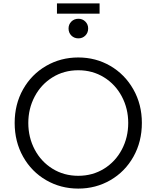

<svg xmlns="http://www.w3.org/2000/svg" viewBox="-20 -1094 918 1126"><path d="M66 -373Q66 -483 115.5 -570.5Q165 -658 250.5 -707.5Q336 -757 439 -757Q542 -757 627 -707.5Q712 -658 762 -570Q812 -482 812 -373Q812 -263 762.5 -175Q713 -87 627.5 -37.5Q542 12 439 12Q336 12 250.5 -37.5Q165 -87 115.5 -175Q66 -263 66 -373ZM732 -373Q732 -457 694.5 -528Q657 -599 590 -640.5Q523 -682 439 -682Q355 -682 288 -640.5Q221 -599 183.5 -528Q146 -457 146 -373Q146 -288 183.5 -217Q221 -146 288 -104.5Q355 -63 439 -63Q523 -63 590 -104.5Q657 -146 694.5 -217Q732 -288 732 -373ZM314 -1074H564V-1014H314ZM382 -927Q382 -951 398.5 -967.5Q415 -984 440 -984Q464 -984 480.5 -967.5Q497 -951 497 -927Q497 -902 480.5 -885.5Q464 -869 440 -869Q415 -869 398.5 -885.5Q382 -902 382 -927Z"/></svg>

Font: Trafiko Sans Variable
Style: Regular
Weight: 400
Designer: Gumpita Rahayu / Trafiko
Foundry: Tokotype / Trafiko
Version: Version 0.001;FEAKit 1.0